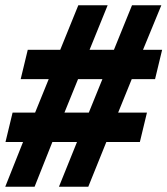

<svg xmlns="http://www.w3.org/2000/svg" viewBox="-26 -713 639 733"><path d="M-6 0 62 -171H-5L22 -283H108L160 -411H53L80 -523H204L273 -693H385L316 -523H409L478 -693H590L520 -523H593L566 -411H477L425 -283H535L508 -171H380L311 0H199L268 -171H174L106 0ZM220 -283H313L365 -411H272Z"/></svg>

Font: Ubuntu Sans Mono
Style: Italic
Weight: 400
Italic angle: -13.5°
Monospace: yes
Designer: Dalton Maag Ltd
Foundry: Dalton Maag Ltd
Version: Version 1.006